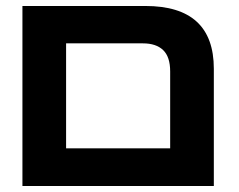

<svg xmlns="http://www.w3.org/2000/svg" viewBox="-20 -622 800 642"><path d="M55 0V-602H466Q695 -602 695 -392V0ZM201 -126H549V-383Q549 -432 525.5 -454.5Q502 -477 458 -477H201Z"/></svg>

Font: Noto Sans Hebrew SemiCondensed
Style: Bold
Weight: 700
Width: 4
Designer: Monotype Design Team
Foundry: Monotype Imaging Inc.
Version: Version 2.004; ttfautohint (v1.8.4.7-5d5b)